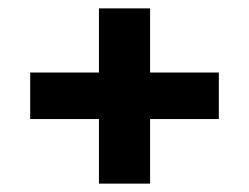

<svg xmlns="http://www.w3.org/2000/svg" viewBox="-20 -537 594 458"><path d="M216 -99V-253H52V-364H216V-517H338V-364H502V-253H338V-99Z"/></svg>

Font: Georama SemiExpanded SemiBold
Style: Regular
Weight: 600
Width: 6
Designer: Jean-Baptiste Levee
Foundry: Production Type
Version: Version 1.001